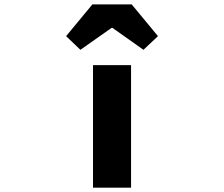

<svg xmlns="http://www.w3.org/2000/svg" viewBox="-20 -872 1040 892"><path d="M412.1 0V-569.3H588.9V0ZM287.1 -704.1 409.2 -851.6H591.8L713.9 -704.1L646.5 -640.6L502.9 -742.2H498L353.5 -640.6Z"/></svg>

Font: Gen Shin Gothic Monospace Heavy
Style: Bold
Weight: 800
Designer: [Source Han Sans]
Ryoko NISHIZUKA  (kana & ideographs); Paul D. Hunt (Latin, Greek & Cyrillic); Wenlong ZHANG  (bopomofo
Version: Version 1.002.20150607